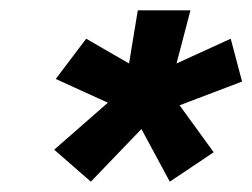

<svg xmlns="http://www.w3.org/2000/svg" viewBox="-20 -664 489 372"><path d="M156 -312 85 -374 189 -465 88 -511 147 -589 230 -541 247 -644H349L322 -541L427 -589L449 -506L328 -460L394 -369L309 -312L254 -414Z"/></svg>

Font: Kanit Medium
Style: Italic
Weight: 500
Italic angle: -12°
Designer: Katatrad Team
Foundry: CadsonDemak
Version: Version 2.000; ttfautohint (v1.8.3)